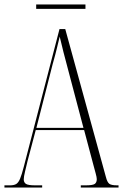

<svg xmlns="http://www.w3.org/2000/svg" viewBox="-21 -845 554 865"><path d="M-1 0V-10H24Q42 -10 52 -16Q62 -22 69.5 -40Q77 -58 86 -93L247 -714H273L456 -48Q462 -24 471.5 -17Q481 -10 506 -10H513V0H343V-10H365Q397 -10 406 -16.5Q415 -23 415 -38Q415 -46 410 -64Q405 -82 400 -101L358 -259H140L103 -119Q98 -98 92 -73Q86 -48 86 -37Q86 -23 96 -16.5Q106 -10 137 -10H169V0ZM143 -269H355L294 -500Q275 -571 265 -610Q255 -649 248 -680Q241 -652 235 -626.5Q229 -601 216 -555ZM142 -805V-825H364V-805Z"/></svg>

Font: Noto Serif Display ExtraCondensed ExtraLight
Style: Regular
Weight: 200
Width: 2
Designer: Monotype Design Team
Foundry: Monotype Imaging Inc.
Version: Version 2.009